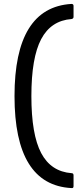

<svg xmlns="http://www.w3.org/2000/svg" viewBox="-20 -810 415 979"><path d="M54 -320Q54 -772 344 -790Q355 -790 355 -780V-724Q355 -715 345 -713Q240 -705 190 -610.5Q140 -516 140 -320Q140 -124 190 -29.5Q240 65 345 73Q355 73 355 84V139Q355 151 344 149Q54 133 54 -320Z"/></svg>

Font: LINE Seed Sans TH App
Style: Regular
Weight: 400
Designer: Dalton Maag Ltd | Thai characters by Cadson Demak Co.,Ltd.
Foundry: Dalton Maag Ltd
Version: Version 1.003